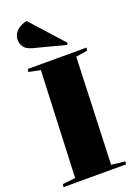

<svg xmlns="http://www.w3.org/2000/svg" viewBox="-183 -1068 798 1137"><g transform="rotate(-20 215.5 -499.5)"><path d="M121 -697 47 -712 51 -730H421L418 -712L345 -700L320 -28L406 -18L404 0H10L12 -18L93 -27ZM325 -795 318 -784 119 -836Q79 -847 66 -868Q53 -889 53 -911Q53 -937 66.5 -955.5Q80 -974 100.5 -985Q121 -996 141 -999Z"/></g></svg>

Font: Literata 72pt Black
Style: Italic
Weight: 900
Italic angle: -2°
Designer: Latin by Veronika Burian and Jose Scaglione. Greek by Irene Vlachou. Cyrillic by Vera Evstafieva
Foundry: TypeTogether
Version: Version 3.002